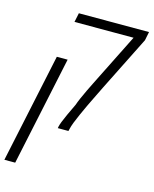

<svg xmlns="http://www.w3.org/2000/svg" viewBox="-169 -714 832 1039"><g transform="rotate(15 246.5 -195.0)"><path d="M192.4 0Q192.9 -2.9 193.4 -5.4Q193.8 -7.8 194.3 -10.3Q196.3 -20 203.6 -38.6Q210.9 -57.1 223.4 -84.5Q235.8 -111.8 252.9 -147Q258.3 -163.1 268.6 -186.8Q278.8 -210.4 291.5 -236.6Q304.2 -262.7 315.4 -285.2L461.9 -578.6H130.9L141.6 -629.9H534.7L524.9 -581.5L370.6 -272.9Q369.1 -269.5 364 -259.3Q358.9 -249 352.3 -235.4Q345.7 -221.7 338.4 -207Q331.1 -192.4 325 -179.4Q318.8 -166.5 314.5 -157.7Q301.3 -129.4 288.6 -101.3Q275.9 -73.2 266.8 -49.6Q257.8 -25.9 254.4 -9.8L252 0ZM-42.5 240.2 87.4 -371.6H147.9L18.1 240.2Z"/></g></svg>

Font: Open Sans SemiCondensed Light
Style: Italic
Weight: 300
Width: 4
Italic angle: -12°
Designer: Monotype Design Team
Foundry: Monotype Imaging Inc.
Version: Version 3.000